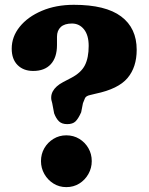

<svg xmlns="http://www.w3.org/2000/svg" viewBox="-20 -754 610 787"><path d="M194 -331.3 201.9 -289.4Q210 -267.9 221.9 -256.5Q233.9 -245.2 255.5 -245.2Q277.9 -245.2 289.4 -256.3Q301 -267.5 312.7 -293.8L320 -331Q324.1 -341.9 328.3 -351.4Q332.5 -360.9 349.6 -364.5L371.8 -369.9Q464.9 -389.3 502.6 -434Q540.3 -478.6 540.3 -549.8Q540.3 -639 476.5 -686.6Q412.8 -734.3 282.7 -734.3Q209.2 -734.3 151.5 -709.7Q93.8 -685.2 60.9 -644.4Q28 -603.6 28 -554.6Q28 -511.3 52.1 -487.3Q76.2 -463.2 116 -463.2Q162.9 -463.2 188.2 -490.8Q213.6 -518.4 213.6 -569.6V-603.4Q213.6 -628.7 229 -643.2Q244.5 -657.6 274.9 -657.6Q305.1 -657.6 324.3 -633.7Q343.5 -609.7 343.5 -565.8Q343.5 -516.9 327.9 -486.4Q312.4 -456 272.1 -434.9L238.9 -417.6Q207.7 -401 196.2 -379.2Q184.7 -357.4 194 -331.3ZM251.7 13Q222.9 13 199.3 -1.6Q175.7 -16.3 161.8 -40.7Q148 -65.1 148 -93.5Q148 -122.9 161.8 -146.7Q175.7 -170.6 199.3 -184.9Q222.9 -199.3 251.7 -199.3Q281.4 -199.3 305 -184.9Q328.6 -170.6 342.3 -146.7Q356.1 -122.9 356.1 -93.5Q356.1 -65.1 342.3 -40.7Q328.6 -16.3 305 -1.6Q281.4 13 251.7 13Z"/></svg>

Font: Fraunces SuperSoft Wonky
Style: Regular
Weight: 900
Version: Version 1.000;[b76b70a41]